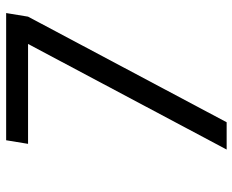

<svg xmlns="http://www.w3.org/2000/svg" viewBox="-88 -688 775 640"><g transform="rotate(-90 300.0 -367.5)"><path d="M122 0 474 -662H141L153 -735H577L565 -662L213 0Z"/></g></svg>

Font: Iosevka SS04 Extended Oblique
Style: Regular
Weight: 400
Width: 7
Italic angle: -9°
Monospace: yes
Designer: Belleve Invis
Foundry: Belleve Invis
Version: Version 19.0.0; ttfautohint (v1.8.4)